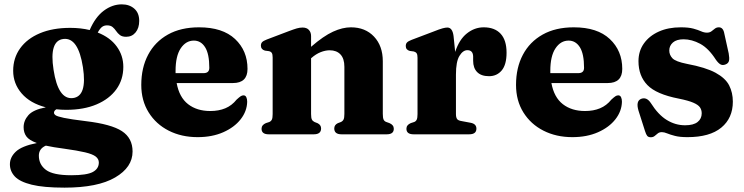

<svg xmlns="http://www.w3.org/2000/svg" viewBox="-20 -617 3420 882"><path d="M374 -60.5Q491.5 -46.5 540.2 -14.5Q589 17.5 589 79Q589 151.5 509 198.2Q429 245 276.5 245Q180.5 245 125.8 231.5Q71 218 48.2 193.8Q25.5 169.5 25.5 137.5Q25.5 105.5 52.5 79.8Q79.5 54 149 40Q113.5 27 101 9.5Q88.5 -8 88.5 -32.5Q88.5 -63 110.5 -88Q132.5 -113 190.5 -124Q118.5 -142.5 79.5 -187.8Q40.5 -233 40.5 -292Q40.5 -350.5 72.5 -395Q104.5 -439.5 163.2 -464.2Q222 -489 302.5 -489Q351 -489 392 -479Q418 -539 457 -568Q496 -597 539.5 -597Q574.5 -597 597 -577.2Q619.5 -557.5 619.5 -521Q619.5 -488.5 603 -468.2Q586.5 -448 559.5 -448Q541 -448 530.8 -456Q520.5 -464 513.5 -474.5Q506.5 -485 497.2 -492.8Q488 -500.5 471.5 -500.5Q458.5 -500.5 449 -493.5Q439.5 -486.5 429 -467.5Q486 -445 516.2 -403.5Q546.5 -362 546.5 -310Q546.5 -251 514.5 -206.8Q482.5 -162.5 423.8 -137.5Q365 -112.5 284.5 -112.5Q261 -112.5 239 -115Q228 -108.5 228 -99Q228 -93 235.5 -87.5Q243 -82 273.8 -75.5Q304.5 -69 374 -60.5ZM271.5 -438Q205 -430.5 226 -296.5Q247 -158.5 315 -166.5Q381.5 -174.5 361 -308Q339.5 -446 271.5 -438ZM158.5 98Q158.5 139 191.2 163.5Q224 188 307 188Q379 188 406.5 173Q434 158 434 129.5Q434 113.5 419.8 102.2Q405.5 91 370.8 82.8Q336 74.5 274.5 66Q224.5 59.5 190.5 52Q158.5 66 158.5 98Z M1117 -300.5Q1117 -235.5 1050 -235.5H791.5Q803.5 -170 844 -138.5Q884.5 -107 946 -107Q984.5 -107 1014.8 -119.5Q1045 -132 1067 -159.5Q1079 -170.5 1085.5 -174.8Q1092 -179 1098.5 -179Q1107.5 -179 1111.5 -170.5Q1115.5 -162 1115.5 -149.5Q1114.5 -106 1085.5 -69Q1056.5 -32 1005.5 -9.5Q954.5 13 888 13Q813.5 13 755 -16.8Q696.5 -46.5 662.8 -100.8Q629 -155 629 -227Q629 -306 660.5 -365.5Q692 -425 751.2 -458.2Q810.5 -491.5 894.5 -491.5Q1002.5 -491.5 1059.8 -437.8Q1117 -384 1117 -300.5ZM786.5 -291.5Q786.5 -286 786.5 -281H915Q941.5 -281 941.5 -305.5Q941.5 -369.5 922.2 -400Q903 -430.5 870.5 -430.5Q834 -430.5 810.2 -395Q786.5 -359.5 786.5 -291.5Z M1409 -451.5V-402Q1466 -451.5 1509.8 -471.5Q1553.5 -491.5 1592 -491.5Q1658 -491.5 1698.2 -448.8Q1738.5 -406 1738.5 -335.5V-94Q1738.5 -75.5 1742.2 -67.5Q1746 -59.5 1755 -56.5L1769 -51.5Q1789 -43 1789 -25.5Q1789 0 1756.5 0H1549Q1515.5 0 1515.5 -27Q1515.5 -43 1531.5 -51L1546 -56.5Q1554.5 -60.5 1558.2 -68Q1562 -75.5 1562 -94V-310Q1562 -348 1544 -367Q1526 -386 1494.5 -386Q1475 -386 1453.2 -377.5Q1431.5 -369 1411 -351L1409 -349.5V-93.5Q1409 -75 1412.8 -67.8Q1416.5 -60.5 1425 -56.5L1439 -51Q1455 -43 1455 -27Q1455 0 1421.5 0H1214.5Q1181.5 0 1181.5 -25.5Q1181.5 -43 1201.5 -51.5L1217 -56.5Q1225 -60 1228.8 -67.5Q1232.5 -75 1232.5 -93V-353Q1232.5 -367.5 1228.5 -373.8Q1224.5 -380 1215.5 -382L1197 -384.5Q1178.5 -390 1178.5 -407Q1178.5 -417.5 1184.2 -423.5Q1190 -429.5 1205.5 -435.5L1307 -474Q1329.5 -482.5 1343.2 -486.5Q1357 -490.5 1370 -490.5Q1389 -490.5 1399 -479.5Q1409 -468.5 1409 -451.5Z M2063.5 -451.5 2071 -378.5Q2089.5 -435.5 2124.8 -463.5Q2160 -491.5 2202 -491.5Q2252.5 -491.5 2279.8 -462Q2307 -432.5 2307 -375Q2307 -320 2284.8 -293.5Q2262.5 -267 2226.5 -267Q2190.5 -267 2172 -285.8Q2153.5 -304.5 2153.5 -338V-358Q2152.5 -386.5 2127 -386.5Q2106.5 -386.5 2090.5 -360.2Q2074.5 -334 2074.5 -274.5V-93.5Q2074.5 -77.5 2079.8 -70.2Q2085 -63 2102 -60.5L2142 -53Q2168.5 -48 2168.5 -26Q2168.5 0 2135 0H1880Q1847 0 1847 -25.5Q1847 -43 1867 -51.5L1882.5 -56.5Q1890.5 -59.5 1894.2 -67.2Q1898 -75 1898 -93V-351.5Q1898 -366 1894 -372Q1890 -378 1881 -380.5L1862.5 -383Q1844 -388 1844 -405.5Q1844 -416 1849.8 -422Q1855.5 -428 1871 -434L1970 -471.5Q2000 -483.5 2013.5 -487Q2027 -490.5 2035 -490.5Q2058.5 -490.5 2063.5 -451.5Z M2838.5 -300.5Q2838.5 -235.5 2771.5 -235.5H2513Q2525 -170 2565.5 -138.5Q2606 -107 2667.5 -107Q2706 -107 2736.2 -119.5Q2766.5 -132 2788.5 -159.5Q2800.5 -170.5 2807 -174.8Q2813.5 -179 2820 -179Q2829 -179 2833 -170.5Q2837 -162 2837 -149.5Q2836 -106 2807 -69Q2778 -32 2727 -9.5Q2676 13 2609.5 13Q2535 13 2476.5 -16.8Q2418 -46.5 2384.2 -100.8Q2350.5 -155 2350.5 -227Q2350.5 -306 2382 -365.5Q2413.5 -425 2472.8 -458.2Q2532 -491.5 2616 -491.5Q2724 -491.5 2781.2 -437.8Q2838.5 -384 2838.5 -300.5ZM2508 -291.5Q2508 -286 2508 -281H2636.5Q2663 -281 2663 -305.5Q2663 -369.5 2643.8 -400Q2624.5 -430.5 2592 -430.5Q2555.5 -430.5 2531.8 -395Q2508 -359.5 2508 -291.5Z M3120 -436.5Q3088 -436.5 3071.2 -421.8Q3054.5 -407 3054.5 -385Q3054.5 -365 3068.8 -349.5Q3083 -334 3136 -323.5Q3221.5 -307.5 3267 -282.8Q3312.5 -258 3329.5 -224.8Q3346.5 -191.5 3346.5 -150Q3346.5 -74.5 3293.5 -30.8Q3240.5 13 3138 13Q3102.5 13 3080.5 7.2Q3058.5 1.5 3044.8 -4.2Q3031 -10 3020.5 -10Q3009 -10 3001.8 -4.2Q2994.5 1.5 2987.5 7.5Q2980.5 13.5 2969.5 13.5Q2958.5 13.5 2953.2 7.2Q2948 1 2943 -15L2913 -109Q2900 -153 2925.5 -163Q2950.5 -172.5 2969.5 -144Q3003.5 -90 3043 -65.8Q3082.5 -41.5 3127 -41.5Q3165.5 -41.5 3184.5 -56.5Q3203.5 -71.5 3203.5 -96.5Q3203.5 -112 3195.5 -123.8Q3187.5 -135.5 3165 -145.2Q3142.5 -155 3098 -164Q2995 -184 2954 -226.2Q2913 -268.5 2913 -336Q2913 -382.5 2938 -417.5Q2963 -452.5 3006.5 -472Q3050 -491.5 3107 -491.5Q3143.5 -491.5 3165.2 -485.5Q3187 -479.5 3200.8 -473.2Q3214.5 -467 3227.5 -467Q3240 -467 3248.2 -473.2Q3256.5 -479.5 3264 -485.5Q3271.5 -491.5 3282.5 -491.5Q3302.5 -491.5 3307.5 -462L3327.5 -371.5Q3331.5 -349.5 3328.8 -337.8Q3326 -326 3313 -321Q3299.5 -315.5 3289.2 -321.5Q3279 -327.5 3268 -343.5Q3235 -395 3196.5 -415.8Q3158 -436.5 3120 -436.5Z"/></svg>

Font: Fraunces 9pt
Style: Bold
Weight: 700
Version: Version 1.000;[b76b70a41]